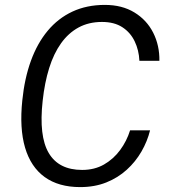

<svg xmlns="http://www.w3.org/2000/svg" viewBox="-20 -753 695 783"><path d="M307 10Q219 10 162.2 -31Q105.5 -72 82.2 -151Q59 -230 71 -344Q80 -433 106 -504.8Q132 -576.5 174.5 -627.5Q217 -678.5 275.5 -705.8Q334 -733 407.5 -733Q478 -733 528.2 -702.2Q578.5 -671.5 604.8 -619.5Q631 -567.5 630 -505H548.5Q546.5 -548.5 529.2 -584.5Q512 -620.5 479 -642Q446 -663.5 396 -663.5Q342 -663.5 300.5 -641Q259 -618.5 229 -576.5Q199 -534.5 180.5 -475.2Q162 -416 154 -342Q138 -198 178.8 -129Q219.5 -60 315 -60Q365.5 -60 404.2 -82.2Q443 -104.5 470 -141.2Q497 -178 510.5 -221.5H592Q581 -177 557 -135.2Q533 -93.5 497 -60.8Q461 -28 413.5 -9Q366 10 307 10Z"/></svg>

Font: Public Sans Thin Light
Style: Italic
Weight: 300
Italic angle: -8°
Version: Version 2.001